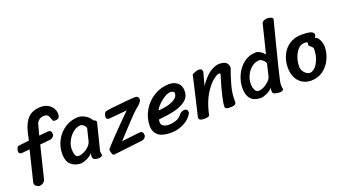

<svg xmlns="http://www.w3.org/2000/svg" viewBox="-65 -1373 3630 2046"><g transform="rotate(-20 1749.5 -350.5)"><path d="M179 34Q171 50 153.5 62Q136 74 116 74Q98 74 79.5 60.5Q61 47 61 25V19L146 -328L53 -320Q22 -320 22 -351Q22 -376 40 -401Q43 -405 171 -419L189 -502Q213 -606 265.5 -659.5Q318 -713 414 -713Q460 -713 494 -693Q528 -673 545 -642Q562 -611 562 -579Q562 -554 550.5 -539Q539 -524 503 -524Q490 -524 484.5 -532Q479 -540 473 -559Q466 -584 454 -598Q442 -612 412 -612Q378 -612 354.5 -593.5Q331 -575 324 -549L293 -431L354 -437Q394 -441 397 -441Q435 -441 435 -397Q435 -380 420.5 -366.5Q406 -353 389 -350L270 -338Z M852 -5Q850 1 834.5 7Q819 13 808 13Q772 13 756.5 2.5Q741 -8 741 -29Q741 -49 745 -69Q723 -39 680.5 -19.5Q638 0 612 0Q545 0 500.5 -39Q456 -78 456 -164Q456 -245 494.5 -316.5Q533 -388 601 -431.5Q669 -475 752 -475Q768 -475 794 -466.5Q820 -458 846.5 -437.5Q873 -417 891 -385Q899 -385 910 -377Q921 -369 921 -361Q921 -352 918 -343L845 -52Q847 -26 852 -5ZM745 -384Q699 -384 658.5 -351.5Q618 -319 593 -271Q568 -223 568 -180Q568 -138 578 -111Q588 -84 617 -84Q642 -84 674.5 -99Q707 -114 732.5 -139.5Q758 -165 766 -193L800 -332Q794 -354 776.5 -369Q759 -384 745 -384Z M1261 -365 1055 -346Q1024 -346 1024 -377Q1024 -402 1042 -427Q1047 -434 1121 -443Q1195 -452 1282.5 -459.5Q1370 -467 1394 -467Q1432 -467 1432 -423Q1432 -411 1408 -385Q1384 -359 1370 -352Q1325 -311 1289 -273.5Q1253 -236 1197 -175Q1126 -97 1102 -72L1171 -81Q1299 -97 1312 -97Q1350 -97 1350 -53Q1350 -36 1335.5 -22.5Q1321 -9 1304 -6Q1048 23 1012 28Q975 32 974 32Q959 32 951.5 7.5Q944 -17 944 -36Q1020 -128 1261 -365Z M1434 -122Q1434 -217 1481.5 -298Q1529 -379 1608.5 -426.5Q1688 -474 1780 -474Q1836 -474 1874 -442.5Q1912 -411 1912 -350Q1912 -282 1861.5 -242.5Q1811 -203 1734.5 -184.5Q1658 -166 1551 -156Q1547 -141 1547 -125Q1547 -97 1570.5 -82Q1594 -67 1637 -67Q1669 -67 1710.5 -80Q1752 -93 1774 -123Q1786 -140 1804.5 -150Q1823 -160 1840 -160Q1856 -160 1866 -149.5Q1876 -139 1876 -118Q1864 -86 1829 -53.5Q1794 -21 1740 0Q1686 21 1622 21Q1524 21 1479 -18Q1434 -57 1434 -122ZM1806 -362Q1806 -374 1793 -381.5Q1780 -389 1765 -389Q1735 -389 1696.5 -366Q1658 -343 1625 -310Q1592 -277 1579 -248Q1614 -249 1667 -259Q1720 -269 1763 -294.5Q1806 -320 1806 -362Z M2131 -510Q2165 -510 2169 -475L2129 -326Q2195 -421 2252 -457.5Q2309 -494 2354 -494Q2407 -494 2431.5 -474.5Q2456 -455 2457 -413Q2423 -321 2400.5 -238Q2378 -155 2378 -85V-62Q2378 -34 2362.5 -25.5Q2347 -17 2301 -17Q2283 -17 2267.5 -23Q2252 -29 2252 -43Q2252 -83 2270 -160Q2288 -237 2310.5 -312Q2333 -387 2333 -383Q2333 -397 2317 -397Q2296 -397 2249 -360Q2202 -323 2153 -244.5Q2104 -166 2075 -48Q2074 -42 2071 -26Q2068 -10 2055 -3.5Q2042 3 2013 3Q1980 3 1964 -4Q1948 -11 1948 -34L1978 -162Q1990 -214 2009 -294.5Q2028 -375 2053 -485Q2100 -510 2131 -510Z M3004 -775Q3022 -775 3043 -767Q3064 -759 3064 -744L3001 -498Q2918 -175 2904 -104Q2898 -74 2898 -58Q2898 -31 2904 -5Q2902 1 2888.5 7Q2875 13 2864 13Q2844 13 2820 8Q2796 3 2790 -3Q2781 -11 2781 -35Q2781 -53 2785 -69Q2764 -39 2721.5 -19.5Q2679 0 2653 0Q2500 0 2500 -165Q2500 -237 2532.5 -309Q2565 -381 2625.5 -428Q2686 -475 2766 -475Q2788 -475 2815 -457.5Q2842 -440 2859 -418Q2881 -511 2898 -573Q2906 -606 2916.5 -648.5Q2927 -691 2939 -741Q2943 -756 2962.5 -765.5Q2982 -775 3004 -775ZM2772 -384Q2726 -384 2686 -354Q2646 -324 2622.5 -276Q2599 -228 2599 -177Q2599 -139 2613 -109Q2627 -79 2656 -79Q2681 -79 2714.5 -95.5Q2748 -112 2774 -138.5Q2800 -165 2806 -193L2837 -325Q2831 -347 2808.5 -365.5Q2786 -384 2772 -384Z M3029 -203Q3029 -283 3060.5 -347.5Q3092 -412 3150 -449Q3208 -486 3285 -486Q3370 -486 3400 -471Q3408 -467 3415.5 -458.5Q3423 -450 3424 -442Q3422 -415 3406 -404Q3429 -402 3444.5 -381Q3460 -360 3468 -332.5Q3476 -305 3476 -283Q3476 -212 3445 -144.5Q3414 -77 3355.5 -33.5Q3297 10 3219 10Q3160 10 3117 -18Q3074 -46 3051.5 -94Q3029 -142 3029 -203ZM3361 -297Q3361 -308 3354 -317Q3347 -326 3334 -336Q3332 -337 3324.5 -344Q3317 -351 3317 -357Q3317 -361 3319 -368.5Q3321 -376 3321 -379Q3321 -393 3286 -393Q3245 -393 3213.5 -360.5Q3182 -328 3164.5 -277.5Q3147 -227 3147 -176Q3147 -147 3160.5 -123.5Q3174 -100 3194 -86.5Q3214 -73 3233 -73Q3265 -73 3294.5 -104Q3324 -135 3342.5 -186.5Q3361 -238 3361 -297Z"/></g></svg>

Font: Sriracha
Style: Regular
Weight: 400
Designer: Suppakit Chalermlarp
Version: Version 1.002g